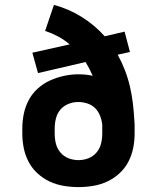

<svg xmlns="http://www.w3.org/2000/svg" viewBox="-20 -755 640 783"><path d="M300 8Q270 8 240 3Q210 -2 183 -14.5Q156 -27 133.5 -47.5Q111 -68 97 -94.5Q83 -121 77 -150.5Q71 -180 71 -210V-231Q71 -261 77 -290.5Q83 -320 97 -346.5Q111 -373 133.5 -393.5Q156 -414 183.5 -426.5Q211 -439 240.5 -445.5Q270 -452 300 -452Q315 -452 329.5 -450.5Q344 -449 358 -446Q352 -460 344.5 -474.5Q337 -489 329 -502L135 -457L112 -540L264 -574Q242 -593 216.5 -606.5Q191 -620 164 -629L200 -735Q260 -719 313 -686Q366 -653 407 -607L488 -626L510 -543L460 -532Q477 -501 489.5 -468.5Q502 -436 510 -401.5Q518 -367 522 -332.5Q526 -298 528 -263Q529 -255 529 -247Q529 -239 529 -231V-210Q529 -180 523 -150.5Q517 -121 503 -94.5Q489 -68 466.5 -47.5Q444 -27 417 -14.5Q390 -2 360 3Q330 8 300 8ZM300 -102Q321 -102 340.5 -109.5Q360 -117 373.5 -133Q387 -149 392 -169Q397 -189 397 -210V-221Q397 -227 397 -233.5Q397 -240 397 -246Q395 -265 388 -283Q381 -301 368 -314Q355 -327 336.5 -333Q318 -339 299 -339Q278 -339 258.5 -331Q239 -323 226 -307.5Q213 -292 208 -271.5Q203 -251 203 -231V-210Q203 -189 208 -169Q213 -149 226.5 -133Q240 -117 259.5 -109.5Q279 -102 300 -102Z"/></svg>

Font: Iosevka Custom XBdEx
Style: Regular
Weight: 800
Width: 7
Monospace: yes
Designer: Belleve Invis
Foundry: Belleve Invis
Version: Version 11.2.4; ttfautohint (v1.8.4)